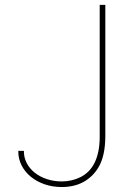

<svg xmlns="http://www.w3.org/2000/svg" viewBox="-20 -747 560 777"><path d="M54 -136.4H76.7Q76.3 -109.7 88.1 -87.2Q99.8 -64.6 120.6 -48.1Q141.3 -31.6 169.6 -22.2Q197.8 -12.8 230.1 -12.8Q269.9 -12.8 305 -29.8Q322.4 -38.4 336.8 -52.2Q351.2 -66.1 361.7 -86.3Q372.2 -106.5 377.8 -133.2Q383.5 -159.8 383.5 -193.2V-727.3H406.2V-193.2Q405.5 -119 381.4 -74.9Q369 -52.6 352.6 -36.6Q336.3 -20.6 316.8 -10.1Q297.2 0.4 275.4 5.1Q253.6 9.9 230.1 9.9Q192.8 9.9 160.5 -1.2Q128.2 -12.4 104.4 -32Q80.6 -51.5 67.1 -78.3Q53.6 -105.1 54 -136.4Z"/></svg>

Font: Inter P Thin
Style: Regular
Weight: 100
Designer: Rasmus Andersson
Foundry: rsms
Version: Version 3.018;git-588b23468